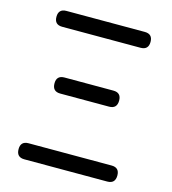

<svg xmlns="http://www.w3.org/2000/svg" viewBox="-107 -803 796 891"><g transform="rotate(15 290.5 -358.0)"><path d="M91.8 0Q53.7 0 53.7 -39.1Q53.7 -77.1 91.8 -77.1H490.2Q528.3 -77.1 528.3 -39.1Q528.3 0 490.2 0H291ZM173.8 -337.9Q135.7 -337.9 135.7 -377Q135.7 -415 173.8 -415H408.2Q446.3 -415 446.3 -377Q446.3 -337.9 408.2 -337.9H291ZM102.5 -639.6Q64.5 -639.6 64.5 -677.7Q64.5 -715.8 102.5 -715.8H478.5Q516.6 -715.8 516.6 -677.7Q516.6 -639.6 478.5 -639.6H290Z"/></g></svg>

Font: Bpmf GenSen Rounded R
Style: R
Weight: 400
Foundry: But Ko
Version: Version 1.320